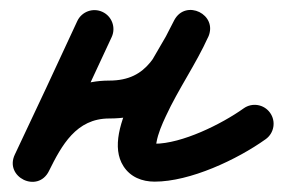

<svg xmlns="http://www.w3.org/2000/svg" viewBox="-20 -322 562 380"><path d="M132.9 -280.2C132.9 -280.2 132.9 -280.2 132.9 -280.2C92.3 -191.9 50.8 -103.9 9.3 -16C-1.3 6.4 10.1 25.6 26.9 33.8C43.7 41.9 65.8 38.8 76.8 16.6C102.1 -34.5 130.9 -87.5 196 -87.5C309.7 -87.5 343 -156.8 391.1 -246.8C402.5 -268.2 390.7 -287.5 373.5 -295.9C356.4 -304.4 333.9 -302 323.9 -280C290.2 -205.9 177.7 -65.7 224.3 6.9C238.1 28.5 261.2 37.5 286 37.5C356.2 37.5 448.9 -5.9 505.8 -46.5C522.6 -58.5 526.6 -81.9 514.5 -98.8C502.5 -115.6 479.1 -119.6 462.2 -107.5C462.2 -107.5 462.2 -107.5 462.2 -107.5C418.6 -76.4 340 -37.5 286 -37.5C279.2 -37.5 288.3 -26.7 289 -34.4C289.2 -36.4 289.5 -38.4 289.7 -40.3C292.9 -58.2 300.6 -75.7 308.2 -92C333.1 -146 367.7 -195 392.1 -249C402.1 -271 391 -290 374.6 -298.1C358.1 -306.2 336.3 -303.5 324.9 -282.1C291.1 -218.9 275.1 -162.5 196 -162.5C98.8 -162.5 48.5 -95.3 9.6 -16.6C-1.4 5.6 10.2 24.9 27.2 33.1C44.2 41.3 66.5 38.4 77.1 16C118.7 -72.1 160.3 -160.3 201.1 -248.8C209.7 -267.6 201.5 -289.9 182.7 -298.5C163.9 -307.2 141.6 -299 132.9 -280.2Z"/></svg>

Font: FRB American Cursive Extrabold
Style: Bold Italic
Weight: 800
Italic angle: -25°
Version: Version 2.0;Modular Font Editor K font №1